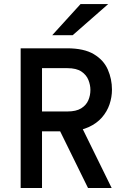

<svg xmlns="http://www.w3.org/2000/svg" viewBox="-20 -942 656 962"><path d="M83.5 0V-700H315.5Q401 -700 450.2 -670.5Q499.5 -641 520.2 -593.5Q541 -546 541 -493Q541 -455.5 528.8 -419.2Q516.5 -383 490.8 -353.5Q465 -324 425 -305.5Q385 -287 330 -284H190.5V0ZM421 0 274.5 -298 388 -308.5 539.5 0ZM190.5 -383.5H317.5Q361.5 -383.5 386.8 -399.2Q412 -415 422.5 -439.5Q433 -464 433 -491.5Q433 -516 423 -541.2Q413 -566.5 388 -583.5Q363 -600.5 317.5 -600.5H190.5ZM241.5 -765.5 383.5 -921.5H522L344 -765.5Z"/></svg>

Font: Overpass Mono SemiBold
Style: Regular
Weight: 600
Monospace: yes
Designer: Delve Withrington, Dave Bailey
Foundry: Delve Fonts LLC
Version: Version 4.000